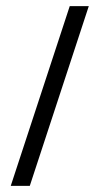

<svg xmlns="http://www.w3.org/2000/svg" viewBox="-20 -570 339 625"><path d="M77 35 269 -550H207L15 35Z"/></svg>

Font: Cambay Devanagari
Style: Regular
Weight: 400
Designer: Pooja Saxena
Foundry: Pooja Saxena
Version: Version 1.180;PS 001.180;hotconv 1.0.70;makeotf.lib2.5.58329